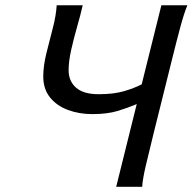

<svg xmlns="http://www.w3.org/2000/svg" viewBox="-20 -719 741 739"><path d="M601.1 -698.7H701.2Q689 -669.9 674.3 -615.7Q659.7 -561.5 642.1 -490.2L571.8 -208Q554.2 -137.2 541.5 -83Q528.8 -28.8 527.3 0Q527.3 0 512.2 0Q497.1 0 477.3 0Q457.5 0 442.4 0Q427.2 0 427.2 0L506.3 -318.4Q470.7 -303.2 431.2 -291.5Q391.6 -279.8 335.4 -279.8Q284.2 -279.8 241.2 -295.9Q198.2 -312 172.4 -344.2Q146.5 -376.5 146.5 -424.8Q146.5 -464.8 158.4 -513.4Q170.4 -562 183.1 -610.4Q195.8 -658.7 198.2 -698.7H298.3Q289.6 -660.2 276.6 -615.2Q263.7 -570.3 253.9 -526.6Q244.1 -482.9 244.1 -448.2Q244.1 -407.2 272.5 -381.8Q300.8 -356.4 359.9 -356.4Q417 -356.4 456.8 -367.9Q496.6 -379.4 525.4 -394.5Z"/></svg>

Font: Andika
Style: Italic
Weight: 400
Italic angle: -14°
Designer: Victor Gaultney, Annie Olsen, Julie Remington, Don Collingsworth, Eric Hays, Becca Hirsbrunner
Foundry: SIL International
Version: Version 6.101